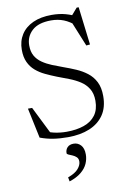

<svg xmlns="http://www.w3.org/2000/svg" viewBox="-102 -764 735 1084"><g transform="rotate(-10 265.0 -222.0)"><path d="M419.5 -648 378.5 -658 416.5 -702H428L454.5 -484L433 -482L370 -636.5L404.5 -597.5Q365.5 -630.5 332.8 -643.2Q300 -656 261.5 -656Q188.5 -656 152 -622.5Q115.5 -589 115.5 -538Q115.5 -502.5 129.2 -478.2Q143 -454 167.5 -437Q192 -420 222.8 -407.5Q253.5 -395 287 -383Q321 -371 354.5 -356.5Q388 -342 416 -320.5Q444 -299 460.8 -266.2Q477.5 -233.5 477.5 -184.5Q477.5 -119.5 448 -76.5Q418.5 -33.5 365.8 -11.8Q313 10 242 10Q195 10 158 4.2Q121 -1.5 83 -15.5L46.5 -188H70.5L157.5 -13L97.5 -57Q134 -37 168.2 -29.2Q202.5 -21.5 239.5 -21.5Q296.5 -21.5 339.2 -36.5Q382 -51.5 405.8 -83.5Q429.5 -115.5 429.5 -166Q429.5 -207.5 412.5 -235.2Q395.5 -263 367.5 -281Q339.5 -299 305.8 -312Q272 -325 238.5 -337.5Q205.5 -350.5 175 -365Q144.5 -379.5 121 -399.8Q97.5 -420 83.8 -449.5Q70 -479 70 -520.5Q70 -570.5 93.8 -607.8Q117.5 -645 162.2 -665.5Q207 -686 269.5 -686Q314 -686 349.8 -676Q385.5 -666 419.5 -648ZM202.5 233.5Q244.5 218.5 262.5 197.2Q280.5 176 280.5 155.5Q280.5 139.5 271 130.5Q261.5 121.5 249 116.2Q236.5 111 227 107Q217.5 103 217.5 97.5Q217.5 77.5 230 64.5Q242.5 51.5 266 51.5Q290 51.5 306.8 69.5Q323.5 87.5 323.5 123Q323.5 150 312.2 175.5Q301 201 275.2 222.2Q249.5 243.5 207 257.5Z"/></g></svg>

Font: Newsreader 16pt Light
Style: Regular
Weight: 300
Designer: Hugues Gentile
Foundry: Production Type
Version: Version 1.003